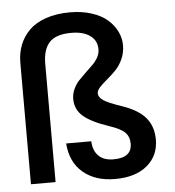

<svg xmlns="http://www.w3.org/2000/svg" viewBox="-54 -824 808 884"><g transform="rotate(-5 349.5 -381.5)"><path d="M54.2 0V-562Q54.2 -606 68.8 -643.3Q83.5 -680.7 112.5 -710Q141.6 -739.3 190.2 -756.1Q238.8 -772.9 301.8 -772.9Q356.9 -772.9 401.9 -758.3Q446.8 -743.7 474.6 -719.2Q502.4 -694.8 517.3 -664.3Q532.2 -633.8 532.2 -601.1Q532.2 -565.9 518.3 -535.9Q504.4 -505.9 484.6 -486.1Q464.8 -466.3 444.8 -449.7Q424.8 -433.1 410.9 -418.2Q397 -403.3 397 -390.1Q397 -372.1 418.5 -357.4Q439.9 -342.8 502 -321.8Q577.1 -296.4 611.1 -256.1Q645 -215.8 645 -154.8Q645 -80.6 591.1 -35.4Q537.1 9.8 442.9 9.8Q351.6 9.8 294.9 -38.1Q238.3 -85.9 231.9 -172.9H348.1Q349.6 -129.9 373.8 -105.5Q397.9 -81.1 442.9 -81.1Q527.8 -81.1 527.8 -146Q527.8 -178.7 508.3 -198.2Q488.8 -217.8 437 -234.9Q355.5 -262.2 318.8 -293.7Q282.2 -325.2 282.2 -374Q282.2 -397.5 292.2 -419.4Q302.2 -441.4 317.4 -457.3Q332.5 -473.1 350.1 -490.2Q367.7 -507.3 382.8 -521.7Q397.9 -536.1 408 -554.4Q418 -572.8 418 -591.8Q418 -632.8 386.2 -655.5Q354.5 -678.2 299.8 -678.2Q228.5 -678.2 198.2 -645.3Q168 -612.3 168 -546.9V0Z"/></g></svg>

Font: SVN-Poppins Medium
Style: Regular
Weight: 500
Designer: Ninad Kale (Devanagari), Jonny Pinhorn (Latin)
Foundry: Indian Type Foundry
Version: Version 3.002 2017